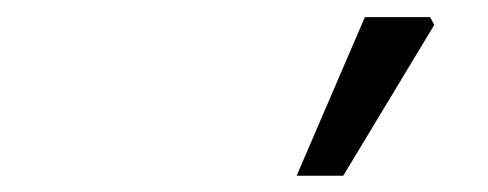

<svg xmlns="http://www.w3.org/2000/svg" viewBox="-20 -774 582 229"><path d="M333.8 -564.4 415.2 -753.6H493L498 -744.4L389.4 -564.4Z"/></svg>

Font: Source Sans 3 VF
Style: Italic
Weight: 200
Italic angle: -11°
Designer: Paul D. Hunt
Foundry: Adobe Systems Incorporated
Version: Version 3.042;hotconv 1.0.118;makeotfexe 2.5.65603